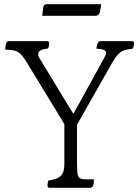

<svg xmlns="http://www.w3.org/2000/svg" viewBox="-20 -970 660 910"><path d="M215 -80Q205 -80 205 -90Q205 -94 206 -101.5Q207 -109 211 -115Q252 -120 268.5 -137Q285 -154 285 -191V-382L110 -669Q92 -700 78 -713.5Q64 -727 48 -730.5Q32 -734 5 -735Q5 -740 6 -748Q7 -756 8 -761Q11 -772 15.5 -773.5Q20 -775 21 -775H203Q213 -775 213 -765Q213 -761 212 -753.5Q211 -746 207 -740Q186 -738 173.5 -732Q161 -726 161 -713Q161 -703 172 -686L324 -436Q328 -429 331 -436L468 -685Q474 -696 478.5 -704.5Q483 -713 483 -719Q483 -738 437 -739Q437 -744 438.5 -751Q440 -758 443 -765Q447 -773 450.5 -774Q454 -775 458 -775H605Q610 -775 612.5 -773.5Q615 -772 615 -765Q615 -751 609 -739Q587 -737 571 -732.5Q555 -728 540.5 -713Q526 -698 508 -666L345 -379V-191Q345 -153 349.5 -138Q354 -123 373 -121Q380 -120 397.5 -120Q415 -120 425 -120Q425 -115 424.5 -107Q424 -99 422 -94Q419 -84 415 -82Q411 -80 409 -80ZM185 -935Q187 -950 200 -950H460L455 -920Q453 -908 447.5 -901.5Q442 -895 430 -895H180Z"/></svg>

Font: Gowun Batang
Style: Regular
Weight: 400
Designer: Yanghee Ryu
Foundry: Yanghee Ryu
Version: Version 2.000